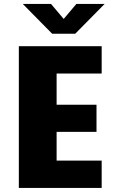

<svg xmlns="http://www.w3.org/2000/svg" viewBox="-20 -928 590 948"><path d="M73 0V-700H482V-565H259.5V-411H456.5V-277H259.5V-135H482V0ZM92.5 -908.5H232L294.5 -834.5L357 -908.5H496.5L351.5 -761.5H237.5Z"/></svg>

Font: Trispace SemiCondensed ExtraBold
Style: Regular
Weight: 800
Width: 4
Designer: Tyler Finck
Foundry: Etcetera Type Company
Version: Version 1.210; ttfautohint (v1.8.3)